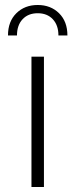

<svg xmlns="http://www.w3.org/2000/svg" viewBox="-20 -749 301 769"><path d="M12 -607Q12 -663 45.5 -696Q79 -729 131 -729Q183 -729 216.5 -696Q250 -663 250 -607H214Q214 -648 191.5 -672Q169 -696 131 -696Q93 -696 70.5 -672Q48 -648 48 -607ZM106 0V-522H156V0Z"/></svg>

Font: mBank Light
Style: Regular
Weight: 300
Designer: Julieta Ulanovsky
Foundry: Julieta Ulanovsky
Version: Version 7.200;PS 007.200;hotconv 1.0.88;makeotf.lib2.5.64775